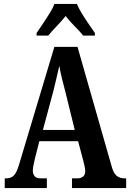

<svg xmlns="http://www.w3.org/2000/svg" viewBox="-20 -951 658 971"><path d="M4 0V-49H13Q35 -49 50 -63.5Q65 -78 78 -124L255 -714H372L546 -105Q555 -74 570.5 -61.5Q586 -49 610 -49H618V0H344V-49H371Q389 -49 400 -58Q411 -67 411 -85Q411 -96 407.5 -112Q404 -128 401 -139L375 -237H179L157 -151Q155 -139 150.5 -121Q146 -103 146 -89Q146 -71 155 -60Q164 -49 186 -49H217V0ZM197 -294H358L311 -485Q301 -522 293 -555Q285 -588 280 -618Q273 -588 265.5 -555.5Q258 -523 250 -491ZM165 -784Q178 -803 195.5 -829Q213 -855 230 -882Q247 -909 255 -931H369Q378 -909 394.5 -882Q411 -855 429 -829Q447 -803 460 -784V-771H401Q384 -792 357 -819Q330 -846 312 -870Q293 -846 267 -819Q241 -792 224 -771H165Z"/></svg>

Font: Noto Serif Tamil ExtraCondensed
Style: Bold
Weight: 700
Width: 2
Designer: Indian Type Foundry, Tom Grace, and the Monotype Design Team
Foundry: Monotype Imaging Inc.
Version: Version 2.004; ttfautohint (v1.8.4.7-5d5b)